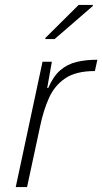

<svg xmlns="http://www.w3.org/2000/svg" viewBox="-20 -761 416 781"><path d="M44 0 153 -510H191L172 -403H176Q197 -451 225.5 -475.5Q254 -500 291.5 -509Q329 -518 376 -518L366 -472Q289 -472 245.5 -442.5Q202 -413 179.5 -363Q157 -313 144 -251L90 0ZM164 -602 165 -607 300 -741H358L357 -736L202 -602Z"/></svg>

Font: Saira ExtraLight
Style: Italic
Weight: 200
Italic angle: -12°
Designer: Hector Gatti with collaboration of the Omnibus-Type team
Foundry: Omnibus-Type
Version: Version 1.100; ttfautohint (v1.8.3)